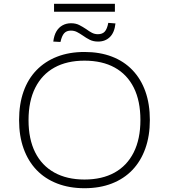

<svg xmlns="http://www.w3.org/2000/svg" viewBox="-20 -988 894 1016"><path d="M427 8Q347 8 282.5 -17Q218 -42 173.5 -88.5Q129 -135 105 -201.5Q81 -268 81 -352Q81 -437 104.5 -503.5Q128 -570 173 -616.5Q218 -663 282 -688Q346 -713 427 -713Q508 -713 572 -688.5Q636 -664 681 -617Q726 -570 749.5 -503.5Q773 -437 773 -353Q773 -269 749 -202Q725 -135 680.5 -88.5Q636 -42 572 -17Q508 8 427 8ZM427 -38Q520 -38 586 -74.5Q652 -111 687.5 -181.5Q723 -252 723 -353Q723 -454 688 -524Q653 -594 587 -630.5Q521 -667 427 -667Q334 -667 268 -630.5Q202 -594 166.5 -523.5Q131 -453 131 -352Q131 -252 166 -182Q201 -112 267.5 -75Q334 -38 427 -38ZM266 -926V-968H588V-926ZM499 -768Q474 -768 455 -777.5Q436 -787 418 -800Q402 -811 387.5 -818.5Q373 -826 355 -826Q332 -826 319.5 -812Q307 -798 300 -766L262 -768Q266 -801 278.5 -822Q291 -843 311 -854Q331 -865 356 -865Q381 -865 399.5 -855.5Q418 -846 436 -834Q452 -822 466.5 -814.5Q481 -807 498 -807Q522 -807 534.5 -821Q547 -835 553 -867L591 -864Q586 -816 561.5 -792Q537 -768 499 -768Z"/></svg>

Font: Nunito Sans 10pt SemiExpanded ExtraLight
Style: Regular
Weight: 250
Width: 6
Designer: Vernon Adams
Foundry: Vernon Adams
Version: Version 3.101;gftools[0.9.27]